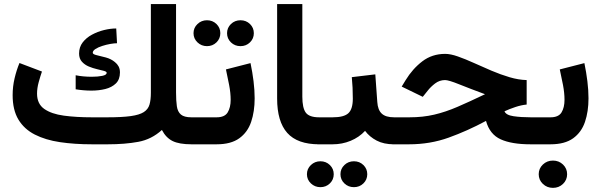

<svg xmlns="http://www.w3.org/2000/svg" viewBox="-20 -702 2924 934"><path d="M427.2 -131.3H501.5Q573.2 -131.3 615.7 -137.2Q658.2 -143.1 679.4 -156.7Q700.7 -170.4 707.3 -193.4Q713.9 -216.3 713.9 -250.5V-682.1H836.4V-252Q836.4 -211.9 840.3 -185.1Q844.2 -158.2 860.1 -144.8Q876 -131.3 911.1 -131.3H929.2V0H912.1Q851.6 0 819.3 -16.1Q787.1 -32.2 767.6 -69.8Q717.3 -23.9 652.6 -12Q587.9 0 504.9 0H427.2Q342.3 0 271.7 -10.5Q201.2 -21 149.4 -47.4Q97.7 -73.7 69.6 -120.4Q41.5 -167 41.5 -239.3Q41.5 -281.2 51 -321.3Q60.5 -361.3 74.7 -395.5L184.1 -354Q176.3 -331.5 168.2 -302.2Q160.2 -272.9 160.2 -246.6Q160.2 -196.8 195.3 -172.1Q230.5 -147.5 290.8 -139.4Q351.1 -131.3 427.2 -131.3ZM348.1 -335.9Q384.3 -328.6 426.8 -328.6Q456.1 -328.6 477.5 -333Q499 -337.4 499 -347.7Q499 -353.5 485.6 -357.2Q472.2 -360.8 452.1 -365.5Q432.1 -370.1 412.1 -378.4Q392.1 -386.7 378.4 -401.9Q364.7 -417 364.7 -441.4Q364.7 -473.1 382.3 -495.8Q399.9 -518.6 427.5 -533.4Q455.1 -548.3 486.3 -555.9Q517.6 -563.5 545.4 -563.5L549.3 -491.7Q536.6 -491.7 516.8 -488.3Q497.1 -484.9 477.3 -478.5Q457.5 -472.2 444.3 -463.6Q431.2 -455.1 431.2 -445.3Q431.2 -438 450.2 -433.6Q469.2 -429.2 494.9 -422.4Q520.5 -415.5 539.1 -399.9Q550.3 -391.1 556.9 -378.9Q563.5 -366.7 563.5 -349.6Q563.5 -315.4 543.7 -296.1Q523.9 -276.9 492.4 -269Q460.9 -261.2 424.8 -261.2Q405.8 -261.2 386 -262.9Q366.2 -264.6 348.1 -267.6Z M1084.5 -540.5Q1084.5 -566.9 1103.5 -585.2Q1122.6 -603.5 1149.9 -603.5Q1177.2 -603.5 1196 -585.2Q1214.8 -566.9 1214.8 -540.5Q1214.8 -514.2 1196 -495.8Q1177.2 -477.5 1149.9 -477.5Q1122.6 -477.5 1103.5 -495.8Q1084.5 -514.2 1084.5 -540.5ZM921.4 -540.5Q921.4 -566.9 940.7 -585.2Q960 -603.5 986.8 -603.5Q1014.2 -603.5 1033 -585.2Q1051.8 -566.9 1051.8 -540.5Q1051.8 -514.2 1033 -495.8Q1014.2 -477.5 986.8 -477.5Q960 -477.5 940.7 -495.8Q921.4 -514.2 921.4 -540.5ZM1033.7 0H909.7V-131.3H1033.7Q1073.2 -131.3 1087.6 -155.3Q1102.1 -179.2 1102.1 -216.3Q1102.1 -249.5 1094.7 -288.3Q1087.4 -327.1 1079.1 -364.3L1198.7 -395Q1208 -350.6 1213.4 -306.9Q1218.8 -263.2 1218.8 -223.6Q1218.8 -159.7 1201.7 -109.1Q1184.6 -58.6 1144 -29.3Q1103.5 0 1033.7 0Z M1328.1 -682.1H1450.7V-231.9Q1450.7 -176.8 1467.5 -154.1Q1484.4 -131.3 1532.7 -131.3H1544.9V0H1532.7Q1426.8 0 1377.4 -55.4Q1328.1 -110.8 1328.1 -222.7Z M1524.4 -131.3H1598.1Q1653.3 -131.3 1674.8 -151.4Q1696.3 -171.4 1696.3 -222.2Q1696.3 -249.5 1695.1 -275.4Q1693.8 -301.3 1691.4 -326.7L1805.7 -340.3L1815.4 -205.6Q1817.9 -167 1837.2 -149.2Q1856.4 -131.3 1897.5 -131.3H1907.7V0H1896.5Q1846.7 0 1812.3 -18.1Q1777.8 -36.1 1755.9 -65.4Q1727.1 -34.2 1685.8 -17.1Q1644.5 0 1598.1 0H1524.4ZM1636.2 145.5Q1636.2 119.1 1655.3 100.8Q1674.3 82.5 1701.7 82.5Q1729 82.5 1747.8 100.8Q1766.6 119.1 1766.6 145.5Q1766.6 171.9 1747.8 190.2Q1729 208.5 1701.7 208.5Q1674.3 208.5 1655.3 190.2Q1636.2 171.9 1636.2 145.5ZM1473.1 145.5Q1473.1 119.1 1492.4 100.8Q1511.7 82.5 1538.6 82.5Q1565.9 82.5 1584.7 100.8Q1603.5 119.1 1603.5 145.5Q1603.5 171.9 1584.7 190.2Q1565.9 208.5 1538.6 208.5Q1511.7 208.5 1492.4 190.2Q1473.1 171.9 1473.1 145.5Z M2542 -312.5V-193.4Q2515.6 -190.9 2486.6 -181.2Q2457.5 -171.4 2434.1 -160.6Q2441.4 -142.1 2478 -136.7Q2514.6 -131.3 2562.5 -131.3H2589.4V0H2560.5Q2469.2 0 2415.8 -24.2Q2362.3 -48.3 2344.2 -113.8Q2252.9 -64.9 2162.6 -32.5Q2072.3 0 1969.7 0H1888.2V-131.3H1971.2Q2037.1 -131.3 2092.3 -144.3Q2147.5 -157.2 2205.8 -182.4Q2264.2 -207.5 2339.4 -243.7Q2265.6 -271 2214.1 -291.7Q2162.6 -312.5 2145 -312.5Q2118.2 -312.5 2096.4 -295.9Q2074.7 -279.3 2060.1 -260.3L2036.6 -231L1934.1 -280.8L1953.1 -312Q1986.8 -367.2 2034.4 -403.6Q2082 -439.9 2145.5 -439.9Q2171.9 -439.9 2207.8 -427.2Q2243.7 -414.6 2285.2 -395.8Q2326.7 -377 2370.8 -358.2Q2415 -339.4 2458.7 -326.4Q2502.4 -313.5 2542 -312.5Z M2657.7 0H2569.3V-131.3H2657.7Q2697.3 -131.3 2711.7 -155.3Q2726.1 -179.2 2726.1 -216.3Q2726.1 -249.5 2718.8 -288.3Q2711.4 -327.1 2703.1 -364.3L2822.8 -395Q2832 -350.6 2837.4 -306.9Q2842.8 -263.2 2842.8 -223.6Q2842.8 -159.7 2825.7 -109.1Q2808.6 -58.6 2768.1 -29.3Q2727.5 0 2657.7 0ZM2600.6 145.5Q2600.6 117.7 2620.8 98.4Q2641.1 79.1 2669.9 79.1Q2698.7 79.1 2718.8 98.4Q2738.8 117.7 2738.8 145.5Q2738.8 173.3 2718.8 192.6Q2698.7 211.9 2669.9 211.9Q2641.1 211.9 2620.8 192.6Q2600.6 173.3 2600.6 145.5Z"/></svg>

Font: Vazirmatn RD UI
Style: Bold
Weight: 700
Designer: Saber Rastikerdar
Foundry: Saber Rastikerdar
Version: Version 33.003